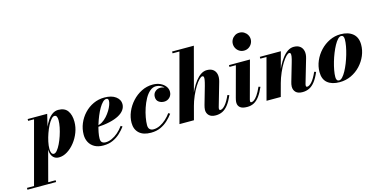

<svg xmlns="http://www.w3.org/2000/svg" viewBox="-219 -1254 3955 1999"><g transform="rotate(-15 1759.0 -254.0)"><path d="M-57 250 128 -440.5H64.5V-460H275L232.5 -282.5L208 -195L203 -153L96 250ZM-128 250V230.5H181V250ZM235.5 -40Q252.5 -40 271.2 -62.5Q290 -85 308 -122Q326 -159 340.5 -202.5Q355 -246 363.8 -288.8Q372.5 -331.5 372.5 -365Q372.5 -389.5 365.5 -404.5Q358.5 -419.5 341.5 -419.5Q325 -419.5 306 -398Q287 -376.5 268.8 -341Q250.5 -305.5 235.5 -263Q220.5 -220.5 211.5 -178.2Q202.5 -136 202.5 -101Q202.5 -73 210.8 -56.5Q219 -40 235.5 -40ZM277.5 10Q248.5 10 228.5 -3.8Q208.5 -17.5 198 -43.5Q187.5 -69.5 187.5 -106.5Q187.5 -127 193 -161.2Q198.5 -195.5 210 -236.5Q221.5 -277.5 238.8 -318.8Q256 -360 279 -394.2Q302 -428.5 331.2 -449.2Q360.5 -470 395.5 -470Q465 -470 496.5 -425.5Q528 -381 528 -307.5Q528 -250 506.8 -193.8Q485.5 -137.5 449.2 -91.5Q413 -45.5 368.2 -17.8Q323.5 10 277.5 10Z M756 10Q699 10 661.2 -11.8Q623.5 -33.5 604.5 -69.8Q585.5 -106 585.5 -150Q585.5 -213.5 609.5 -271Q633.5 -328.5 675.8 -373.5Q718 -418.5 773.5 -444.2Q829 -470 892 -470Q970.5 -470 1014.5 -437Q1058.5 -404 1058.5 -356.5Q1058.5 -322 1038 -293.2Q1017.5 -264.5 977.5 -243Q937.5 -221.5 878 -208Q818.5 -194.5 739.5 -190.5V-205.5Q771.5 -207 800.5 -224.8Q829.5 -242.5 853.2 -269Q877 -295.5 894.8 -324.8Q912.5 -354 922 -380.5Q931.5 -407 931.5 -424Q931.5 -435.5 926.8 -443.2Q922 -451 909.5 -451Q890 -451 869.8 -431Q849.5 -411 830 -377.5Q810.5 -344 793.5 -303Q776.5 -262 763.2 -219Q750 -176 742.5 -137Q735 -98 735 -70Q735 -39.5 749.8 -27.8Q764.5 -16 788.5 -16Q819.5 -16 854 -31.2Q888.5 -46.5 921.5 -74.8Q954.5 -103 981.5 -141L998.5 -129.5Q973.5 -95.5 939.5 -63.5Q905.5 -31.5 860.5 -10.8Q815.5 10 756 10Z M1269.5 10Q1186.5 10 1142.8 -30.5Q1099 -71 1099 -141Q1099 -200.5 1123.8 -258.8Q1148.5 -317 1192 -364.8Q1235.5 -412.5 1292.2 -441.2Q1349 -470 1413 -470Q1459.5 -470 1494.8 -453.5Q1530 -437 1549.8 -410.2Q1569.5 -383.5 1569.5 -353Q1569.5 -315.5 1545 -291.2Q1520.5 -267 1485 -267Q1452.5 -267 1427.5 -285Q1402.5 -303 1402.5 -340Q1402.5 -374.5 1426 -396Q1449.5 -417.5 1482.5 -417.5Q1501.5 -417.5 1521.2 -410.2Q1541 -403 1554.8 -388.5Q1568.5 -374 1568.5 -353H1551.5Q1551.5 -378.5 1535 -399.2Q1518.5 -420 1493.5 -432.2Q1468.5 -444.5 1442.5 -444.5Q1406.5 -444.5 1376 -418.2Q1345.5 -392 1322 -349Q1298.5 -306 1282 -256.5Q1265.5 -207 1257 -159.5Q1248.5 -112 1248.5 -77Q1248.5 -46.5 1263.5 -32Q1278.5 -17.5 1303.5 -17.5Q1339.5 -17.5 1375 -35Q1410.5 -52.5 1441.2 -80.8Q1472 -109 1494.5 -141L1512 -129.5Q1487 -95.5 1453 -63.5Q1419 -31.5 1373.8 -10.8Q1328.5 10 1269.5 10Z M1577.5 0 1773 -730.5H1699V-750H1933.5L1733.5 0ZM1968 10Q1920 10 1896 -13.5Q1872 -37 1872 -73.5Q1872 -84.5 1874.8 -98.5Q1877.5 -112.5 1881 -125L1935.5 -315.5Q1946.5 -355 1950 -377.8Q1953.5 -400.5 1950 -410Q1946.5 -419.5 1935.5 -419.5Q1922 -419.5 1900.8 -398Q1879.5 -376.5 1855.2 -337.8Q1831 -299 1808 -246.8Q1785 -194.5 1768.5 -133H1756.5Q1768 -177.5 1785.2 -224.8Q1802.5 -272 1825.2 -315.8Q1848 -359.5 1875 -394.2Q1902 -429 1932.8 -449.2Q1963.5 -469.5 1998 -469.5Q2039.5 -469.5 2064.5 -450.2Q2089.5 -431 2096.8 -397.2Q2104 -363.5 2091.5 -319.5L2019 -67.5Q2018 -64 2016.8 -58.2Q2015.5 -52.5 2015.5 -48.5Q2015.5 -32 2028 -32Q2051 -32 2079.5 -64Q2108 -96 2138 -163.5L2157 -157Q2131 -95.5 2102.2 -58.8Q2073.5 -22 2040.5 -6Q2007.5 10 1968 10Z M2306.5 10Q2254 10 2230.5 -9.8Q2207 -29.5 2207 -62Q2207 -77.5 2210 -91Q2213 -104.5 2215 -112.5L2303.5 -440.5H2234.5V-460H2460.5L2351.5 -57.5Q2350.5 -53.5 2349.8 -49Q2349 -44.5 2349 -40Q2349 -34 2351.8 -30.2Q2354.5 -26.5 2361 -26.5Q2373.5 -26.5 2390 -37.8Q2406.5 -49 2427.5 -78.8Q2448.5 -108.5 2473 -163.5L2492.5 -157Q2467.5 -99.5 2440.5 -62.5Q2413.5 -25.5 2381.2 -7.8Q2349 10 2306.5 10ZM2426 -565Q2398.5 -565 2376.8 -578.5Q2355 -592 2342.5 -614.2Q2330 -636.5 2330 -662Q2330 -687.5 2342.5 -709.5Q2355 -731.5 2376.8 -745Q2398.5 -758.5 2426 -758.5Q2453.5 -758.5 2475.5 -745Q2497.5 -731.5 2510.2 -709.5Q2523 -687.5 2523 -662Q2523 -636.5 2510.2 -614.2Q2497.5 -592 2475.5 -578.5Q2453.5 -565 2426 -565Z M2903.5 10Q2854.5 10 2831 -13.2Q2807.5 -36.5 2807.5 -74Q2807.5 -85 2810.2 -99.2Q2813 -113.5 2816.5 -124.5L2872 -315.5Q2883.5 -354 2887 -377Q2890.5 -400 2886.8 -409.8Q2883 -419.5 2872 -419.5Q2858.5 -419.5 2837.2 -397.8Q2816 -376 2791.8 -337Q2767.5 -298 2744.8 -246Q2722 -194 2705 -133H2692.5Q2704 -177.5 2721.5 -224.8Q2739 -272 2761.5 -315.5Q2784 -359 2811 -394Q2838 -429 2868.8 -449.2Q2899.5 -469.5 2934 -469.5Q2975.5 -469.5 3000.8 -450.2Q3026 -431 3033.5 -397Q3041 -363 3028 -319.5L2954.5 -67.5Q2953.5 -63.5 2952.2 -57.8Q2951 -52 2951 -48Q2951 -39.5 2954 -35.8Q2957 -32 2963.5 -32Q2987 -32 3015.2 -64Q3043.5 -96 3073.5 -163.5L3092.5 -157Q3066.5 -95.5 3037.8 -58.8Q3009 -22 2976 -6Q2943 10 2903.5 10ZM2516 0 2633.5 -440.5H2567V-460H2793.5L2669.5 0Z M3303.5 10Q3219.5 10 3172.8 -28.8Q3126 -67.5 3126 -146Q3126 -207.5 3151 -265.5Q3176 -323.5 3219.2 -369.5Q3262.5 -415.5 3319 -442.8Q3375.5 -470 3438 -470Q3522 -470 3570.5 -429.2Q3619 -388.5 3619 -310Q3619 -250 3595 -193Q3571 -136 3528 -90Q3485 -44 3427.5 -17Q3370 10 3303.5 10ZM3302.5 -9.5Q3319.5 -9.5 3338.5 -29.8Q3357.5 -50 3376.2 -84.2Q3395 -118.5 3411.8 -160.8Q3428.5 -203 3441.5 -247.8Q3454.5 -292.5 3462 -334Q3469.5 -375.5 3469.5 -407Q3469.5 -427.5 3462.5 -439Q3455.5 -450.5 3439 -450.5Q3422 -450.5 3403 -430.2Q3384 -410 3365.2 -375.8Q3346.5 -341.5 3329.5 -299.2Q3312.5 -257 3299.5 -212.2Q3286.5 -167.5 3279 -126.2Q3271.5 -85 3271.5 -53Q3271.5 -33 3278.8 -21.2Q3286 -9.5 3302.5 -9.5Z"/></g></svg>

Font: Bodoni Moda ExtraBold
Style: Italic
Weight: 800
Italic angle: -13°
Version: Version 2.005